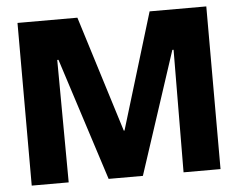

<svg xmlns="http://www.w3.org/2000/svg" viewBox="-49 -718 963 776"><g transform="rotate(-5 432.5 -330.0)"><path d="M49 0V-660H292L439 -189H442L585 -660H815V0H665L668 -497H663L500 0H361L201 -497H196L199 0Z"/></g></svg>

Font: Bricolage Grotesque 36pt ExtraBold
Style: Regular
Weight: 800
Designer: Mathieu Triay
Foundry: Atelier Triay
Version: Version 1.000;gftools[0.9.30]